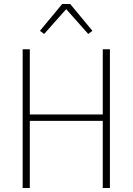

<svg xmlns="http://www.w3.org/2000/svg" viewBox="-20 -946 667 966"><path d="M497 -338H130V0H94V-698H130V-370H497V-698H533V0H497ZM333 -926 445 -791 424 -775 313 -900 202 -775 181 -791 293 -926Z"/></svg>

Font: IBM Plex Sans Cond ExtLt
Style: Regular
Weight: 200
Width: 3
Designer: Mike Abbink, Paul van der Laan, Pieter van Rosmalen
Foundry: Bold Monday
Version: Version 1.3